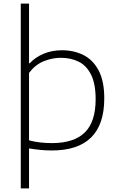

<svg xmlns="http://www.w3.org/2000/svg" viewBox="-20 -828 662 1068"><path d="M95.5 220V-808H141.5V-476H145Q177 -510 223 -529.2Q269 -548.5 325 -548.5Q391 -548.5 444.2 -521.8Q497.5 -495 528.8 -436Q560 -377 560 -280.5Q560 9 268 9Q233.5 9 200.8 5.5Q168 2 141.5 -2.5V220ZM269 -32Q391.5 -32 451.8 -91.2Q512 -150.5 512 -276Q512 -361.5 486.8 -412.2Q461.5 -463 417.8 -484.8Q374 -506.5 318 -506.5Q270.5 -506.5 223.5 -487.5Q176.5 -468.5 141.5 -422.5V-47.5Q197.5 -32 269 -32Z"/></svg>

Font: Encode Sans Exp XLt
Style: Regular
Weight: 200
Width: 7
Designer: Multiple Designers
Foundry: Impallari Type
Version: Version 3.002; ttfautohint (v1.8.3) -l 8 -r 50 -G 200 -x 14 